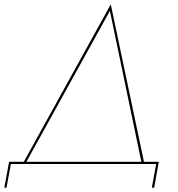

<svg xmlns="http://www.w3.org/2000/svg" viewBox="-28 -755 820 884"><path d="M93 -9H81L482 -735L635 -9H623L478 -705ZM22 0 2 109H-8L14 -10H703L682 109H671L691 0Z"/></svg>

Font: Jost Thin
Style: Italic
Weight: 200
Italic angle: -5°
Version: Version 3.710